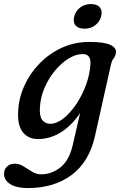

<svg xmlns="http://www.w3.org/2000/svg" viewBox="-63 -678 605 950"><path d="M406.5 -3Q378 123 291.2 187.8Q204.5 252.5 74.5 252.5Q18.5 252.5 -12.2 233Q-43 213.5 -43 182Q-43 160 -28.2 146Q-13.5 132 10.5 132Q33 132 53.8 145.2Q74.5 158.5 95.5 171.5Q116.5 184.5 140.5 184.5Q193 184.5 236.8 149.5Q280.5 114.5 297.5 37L333.5 -119Q293 -58 239.2 -24Q185.5 10 125 10Q76 10 49.2 -24.8Q22.5 -59.5 27 -129Q30 -193.5 57.8 -254.5Q85.5 -315.5 133 -364.2Q180.5 -413 243.2 -441.8Q306 -470.5 379 -470.5Q452.5 -470.5 483.2 -455.8Q514 -441 510.5 -418Q508.5 -400 499.8 -389.8Q491 -379.5 485.5 -356.5ZM134.5 -146Q131.5 -103 146 -84.2Q160.5 -65.5 185.5 -65.5Q217.5 -65.5 251.5 -92.5Q285.5 -119.5 314.8 -163.2Q344 -207 363 -259.2Q382 -311.5 384.5 -361.5Q387 -410.5 346.5 -410.5Q312 -410.5 275.8 -388Q239.5 -365.5 208.2 -327.5Q177 -289.5 157 -242.5Q137 -195.5 134.5 -146ZM355 -536Q324 -536 310.5 -552.8Q297 -569.5 304.5 -597.5Q311.5 -624.5 334 -641.2Q356.5 -658 387 -658Q418 -658 431.2 -641.2Q444.5 -624.5 437.5 -597.5Q430.5 -570 408.2 -553Q386 -536 355 -536Z"/></svg>

Font: Fraunces 9pt S100
Style: Italic
Weight: 400
Italic angle: -16°
Version: Version 1.000; ttfautohint (v1.8.3)